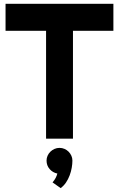

<svg xmlns="http://www.w3.org/2000/svg" viewBox="-20 -720 618 997"><path d="M358.9 0H219.2V-560.1H8.8V-700.2H568.8V-560.1H358.9ZM356 113.8Q356 131.3 352.5 151.1Q349.1 170.9 341.8 190.4Q334.5 210 323 227.3Q311.5 244.6 294.9 256.8L252.9 227.1Q263.7 214.4 269.3 203.4Q274.9 192.4 277.8 181.2Q253.9 176.3 237.8 158Q221.7 139.6 221.7 113.8Q221.7 100.6 227.1 88.6Q232.4 76.7 241.7 67.6Q251 58.6 263.2 53.2Q275.4 47.9 289.1 47.9Q302.7 47.9 314.9 53.2Q327.1 58.6 336.2 67.6Q345.2 76.7 350.6 88.6Q356 100.6 356 113.8Z"/></svg>

Font: Righteous
Style: Regular
Weight: 400
Version: Version 1.000